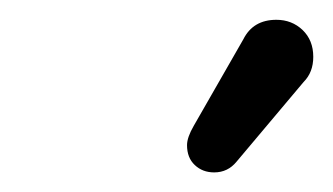

<svg xmlns="http://www.w3.org/2000/svg" viewBox="-20 -726 335 193"><path d="M168 -580.1Q168 -587.9 174.8 -599.6L224.6 -686.5Q234.4 -706.1 257.8 -706.1Q273.4 -706.1 284.2 -695.8Q294.9 -685.5 294.9 -668.9Q294.9 -653.3 285.2 -643.6L217.8 -563.5Q209 -552.7 195.3 -552.7Q183.6 -552.7 175.8 -560.1Q168 -567.4 168 -580.1Z"/></svg>

Font: YuPearl-Regular
Style: Regular
Weight: 400
Designer: Max Yao
Foundry: Max-Everyday
Version: Version 1.011; ttfautohint (v1.8.3)